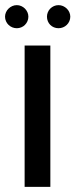

<svg xmlns="http://www.w3.org/2000/svg" viewBox="-24 -727 294 747"><path d="M171.9 0H71.8V-549.8H171.9ZM86.4 -662.1Q86.4 -652.8 82.8 -644.5Q79.1 -636.2 73 -630.1Q66.9 -624 58.6 -620.6Q50.3 -617.2 41.5 -617.2Q32.2 -617.2 23.9 -620.6Q15.6 -624 9.3 -630.1Q2.9 -636.2 -0.7 -644.5Q-4.4 -652.8 -4.4 -662.1Q-4.4 -670.9 -0.7 -679.2Q2.9 -687.5 9.3 -693.6Q15.6 -699.7 23.9 -703.4Q32.2 -707 41.5 -707Q50.3 -707 58.6 -703.4Q66.9 -699.7 73 -693.6Q79.1 -687.5 82.8 -679.2Q86.4 -670.9 86.4 -662.1ZM249.5 -662.1Q249.5 -652.8 245.8 -644.5Q242.2 -636.2 235.8 -630.1Q229.5 -624 221.2 -620.6Q212.9 -617.2 203.6 -617.2Q194.3 -617.2 186 -620.6Q177.7 -624 171.6 -630.1Q165.5 -636.2 162.1 -644.5Q158.7 -652.8 158.7 -662.1Q158.7 -670.9 162.1 -679.2Q165.5 -687.5 171.6 -693.6Q177.7 -699.7 186 -703.4Q194.3 -707 203.6 -707Q212.9 -707 221.2 -703.4Q229.5 -699.7 235.8 -693.6Q242.2 -687.5 245.8 -679.2Q249.5 -670.9 249.5 -662.1Z"/></svg>

Font: Bruno Ace
Style: Regular
Weight: 400
Designer: Astigmatic (AOETI)
Foundry: Astigmatic (AOETI)
Version: Version 1.000